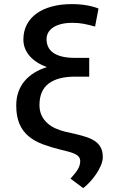

<svg xmlns="http://www.w3.org/2000/svg" viewBox="-20 -742 591 954"><path d="M213.4 -408.7Q186.1 -418.3 164.2 -432.4Q142.4 -446.4 127.3 -463.8Q112.2 -481.2 104.2 -501.8Q96.2 -522.4 96.2 -545.5Q96.2 -587 113.3 -619.7Q130.3 -652.3 161.6 -674.9Q192.8 -697.4 237.2 -709.5Q281.6 -721.6 336.3 -721.6Q376.1 -721.6 410 -715.7Q443.9 -709.9 469.5 -699.6L452.4 -610.1Q437.1 -614.3 423.5 -617.7Q409.8 -621.1 396.5 -623.6Q383.2 -626.1 369.7 -627.3Q356.2 -628.6 341.6 -628.6Q307.5 -628.6 283 -622.2Q258.5 -615.8 242.5 -604.6Q226.6 -593.4 218.9 -578.8Q211.3 -564.3 211.3 -547.6Q211.3 -527 219.1 -509.8Q226.9 -492.5 243.8 -480.3Q260.7 -468 287.3 -461.3Q313.9 -454.5 351.6 -454.5H423.3V-361.2H353Q266.7 -361.2 221.4 -326.5Q176.1 -291.9 176.1 -220.2Q176.1 -191.1 186.6 -168.9Q197.1 -146.7 214.7 -130.7Q232.2 -114.7 255 -104.4Q277.7 -94.1 302.2 -88.1L355.8 -76Q386 -68.9 410.9 -60.5Q435.7 -52.2 453.5 -39.6Q471.2 -27 481 -8.2Q490.8 10.7 490.8 39.1Q490.4 59.3 480.8 81.3Q471.2 103.3 457 124.1Q442.8 144.9 426 162.8Q409.1 180.8 393.5 192.8L330.3 145.6Q342 132.5 351 121.4Q360.1 110.4 366.1 100.1Q372.2 89.8 375.4 79.7Q378.6 69.6 378.6 57.9Q378.6 49 374.8 42.1Q371.1 35.2 363.1 29.3Q355.1 23.4 342.3 18.6Q329.5 13.8 311.4 9.2L282.7 2.1Q232.2 -10.3 191.2 -25.7Q150.2 -41.2 121.3 -65.7Q92.3 -90.2 76.5 -127Q60.7 -163.7 60.7 -218.8Q60.7 -254.6 71.2 -284.6Q81.7 -314.6 101.4 -338.4Q121.1 -362.2 149.5 -380Q177.9 -397.7 213.4 -408.7Z"/></svg>

Font: Cannonade Med
Style: Regular
Weight: 500
Designer: Rasmus Andersson
Foundry: rsms
Version: Version 3.012;git-f93a4a705